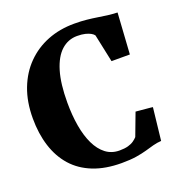

<svg xmlns="http://www.w3.org/2000/svg" viewBox="-136 -868 935 994"><g transform="rotate(-20 331.5 -371.0)"><path d="M366.5 11Q277 11 210.2 -15.5Q143.5 -42 99.8 -91.2Q56 -140.5 34 -209.8Q12 -279 12 -363.5Q12 -454.5 39.5 -526.2Q67 -598 116.8 -648.2Q166.5 -698.5 233.5 -725Q300.5 -751.5 381 -751.5Q419.5 -751.5 450 -748.2Q480.5 -745 506.8 -740.8Q533 -736.5 558.8 -733.2Q584.5 -730 612 -729L597.5 -503H496.5L464 -656.5Q459 -664 447.2 -670.8Q435.5 -677.5 417.2 -682Q399 -686.5 373 -686.5Q323.5 -686.5 286.2 -653Q249 -619.5 228.5 -551.5Q208 -483.5 208 -379Q208 -309.5 218.2 -250Q228.5 -190.5 249.5 -146.8Q270.5 -103 302.5 -78.5Q334.5 -54 378 -54Q406.5 -54 425.8 -59.5Q445 -65 457.2 -73.8Q469.5 -82.5 477.5 -91.5L524 -215L616.5 -206.5L596.5 -27Q572 -25.5 550.5 -19.5Q529 -13.5 504.5 -6.5Q480 0.5 446.8 5.8Q413.5 11 366.5 11Z"/></g></svg>

Font: Merriweather 36pt Black
Style: Regular
Weight: 900
Version: Version 2.100